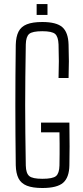

<svg xmlns="http://www.w3.org/2000/svg" viewBox="-20 -913 406 938"><path d="M187 5.5Q139.5 5.5 111.2 -5.8Q83 -17 70.5 -41.5Q58 -66 57 -105.5Q56 -183.5 55.5 -256Q55 -328.5 55 -399.8Q55 -471 55.5 -543.5Q56 -616 57 -694Q58 -734 70.5 -758.5Q83 -783 111 -794.2Q139 -805.5 186.5 -805.5Q256 -805.5 284.8 -780Q313.5 -754.5 315 -694.5Q316.5 -649.5 316.5 -613.8Q316.5 -578 315 -532H266Q267.5 -578.5 267.5 -614.2Q267.5 -650 266 -696Q264.5 -734 249.2 -747.2Q234 -760.5 186.5 -760.5Q138 -760.5 122.5 -747.2Q107 -734 106 -696Q104.5 -610 103.8 -538.5Q103 -467 103 -400Q103 -333 103.8 -261.5Q104.5 -190 106 -104Q107 -66.5 122.8 -53Q138.5 -39.5 187 -39.5Q238 -39.5 253.8 -53Q269.5 -66.5 270.5 -104Q271 -134.5 271.2 -160Q271.5 -185.5 271.2 -211Q271 -236.5 270.5 -266.5H180.5V-314H319Q320 -244 320 -197.8Q320 -151.5 319 -105.5Q318 -46 288.5 -20.2Q259 5.5 187 5.5ZM159 -840V-893H212V-840Z"/></svg>

Font: Big Shoulders Text ExtraLight
Style: Regular
Weight: 250
Version: Version 2.002